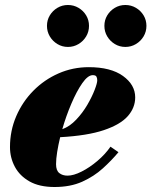

<svg xmlns="http://www.w3.org/2000/svg" viewBox="-20 -739 606 769"><path d="M398.1 -635.4Q398.1 -658.5 409.5 -677.4Q420.9 -696.3 439.9 -707.6Q459 -719 482.1 -719Q505.2 -719 524.5 -707.6Q543.7 -696.3 555.1 -677.4Q566.5 -658.5 566.5 -635.4Q566.5 -612.3 555.1 -593.2Q543.7 -574.1 524.5 -562.6Q505.2 -551 482.1 -551Q459 -551 439.9 -562.6Q420.9 -574.1 409.5 -593.2Q398.1 -612.3 398.1 -635.4ZM168.1 -635.4Q168.1 -658.5 179.5 -677.4Q190.9 -696.3 209.9 -707.6Q229 -719 252.1 -719Q275.2 -719 294.5 -707.6Q313.7 -696.3 325.1 -677.4Q336.5 -658.5 336.5 -635.4Q336.5 -612.3 325.1 -593.2Q313.7 -574.1 294.5 -562.6Q275.2 -551 252.1 -551Q229 -551 209.9 -562.6Q190.9 -574.1 179.5 -593.2Q168.1 -612.3 168.1 -635.4ZM204.5 -81.5Q204.5 -56 217.5 -45.8Q230.5 -35.5 250.5 -35.5Q274.5 -35.5 306.8 -51.8Q339 -68 370.2 -94.5Q401.5 -121 422.5 -151.5L454.5 -129.5Q427.5 -97 392 -64.8Q356.5 -32.5 309.2 -11.2Q262 10 198.5 10Q138 10 98.5 -12.2Q59 -34.5 39.5 -71Q20 -107.5 20 -150Q20 -215.5 45 -273.5Q70 -331.5 113.8 -375.8Q157.5 -420 214.5 -445Q271.5 -470 335.5 -470Q423.5 -470 472.5 -434.8Q521.5 -399.5 521.5 -349Q521.5 -307.5 491.8 -273.8Q462 -240 396 -217.8Q330 -195.5 221 -189.5Q213.5 -158.5 209 -130.5Q204.5 -102.5 204.5 -81.5ZM351.5 -438Q332 -438 309.5 -405.8Q287 -373.5 265.8 -323.8Q244.5 -274 229.5 -221.5Q259.5 -232.5 285.2 -259.8Q311 -287 329.8 -319.2Q348.5 -351.5 359 -378.8Q369.5 -406 369.5 -417.5Q369.5 -426.5 366.2 -432.2Q363 -438 351.5 -438Z"/></svg>

Font: Bodoni* 06pt Fatface
Style: Italic
Weight: 900
Italic angle: -13°
Version: Version 2.3